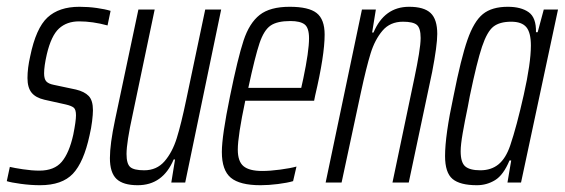

<svg xmlns="http://www.w3.org/2000/svg" viewBox="-35 -538 1665 566"><path d="M-15 -4 -6 -46Q6 -43 32.5 -39Q59 -35 81 -35Q125 -35 147 -61Q169 -87 181 -141Q189 -181 189 -198Q189 -215 182.5 -220.5Q176 -226 159 -230L96 -244Q70 -250 58 -265Q46 -280 46 -308Q46 -337 54 -372Q71 -455 105 -486.5Q139 -518 199 -518Q225 -518 250 -514.5Q275 -511 291 -506L282 -463Q238 -475 198 -475Q162 -475 139 -454Q116 -433 103 -378Q95 -343 95 -322Q95 -305 101.5 -298Q108 -291 123 -288L189 -274Q214 -268 226.5 -255Q239 -242 239 -213Q239 -201 236.5 -180.5Q234 -160 229 -139Q212 -60 180 -26Q148 8 83 8Q56 8 26.5 4Q-3 0 -15 -4Z M289 -72Q289 -113 304 -184L373 -510H421L356 -200Q338 -118 338 -84Q338 -55 349 -45.5Q360 -36 390 -36Q427 -36 450 -62.5Q473 -89 486 -130.5Q499 -172 514 -244L570 -510H617L511 0H470L481 -68H477Q445 8 371 8Q328 8 308.5 -10.5Q289 -29 289 -72Z M619 -90Q619 -137 643 -254Q666 -367 683 -418.5Q700 -470 730.5 -494Q761 -518 819 -518Q875 -518 898.5 -499.5Q922 -481 922 -436Q922 -375 894 -256L891 -241H688Q666 -137 666 -97Q666 -62 683 -48Q700 -34 738 -34Q761 -34 791 -38Q821 -42 839 -47L829 -4Q812 1 784.5 4.5Q757 8 733 8Q672 8 645.5 -14Q619 -36 619 -90ZM853 -279 859 -306Q876 -387 876 -425Q876 -456 863 -466Q850 -476 821 -476Q782 -476 762.5 -462.5Q743 -449 730 -410.5Q717 -372 697 -279Z M1032 -510H1073L1062 -442H1066Q1098 -518 1171 -518Q1215 -518 1234.5 -499.5Q1254 -481 1254 -438Q1254 -404 1239 -326L1170 0H1122L1187 -310Q1195 -348 1200 -378.5Q1205 -409 1205 -426Q1205 -455 1194 -464.5Q1183 -474 1153 -474Q1115 -474 1092.5 -447.5Q1070 -421 1057.5 -380.5Q1045 -340 1029 -266L972 0H925Z M1277 -78Q1277 -139 1302 -255Q1324 -366 1343 -420.5Q1362 -475 1388.5 -496.5Q1415 -518 1462 -518Q1501 -518 1523.5 -502Q1546 -486 1545 -443H1550L1568 -510H1610L1501 0H1461L1472 -65H1467Q1449 -22 1424.5 -7Q1400 8 1371 8Q1321 8 1299 -10.5Q1277 -29 1277 -78ZM1469 -109Q1488 -165 1509 -258.5Q1530 -352 1530 -404Q1530 -442 1516.5 -458Q1503 -474 1472 -474Q1438 -474 1419.5 -459.5Q1401 -445 1386 -400.5Q1371 -356 1350 -255L1344 -223Q1335 -180 1329 -145.5Q1323 -111 1323 -92Q1323 -59 1336.5 -47.5Q1350 -36 1381 -36Q1413 -36 1434.5 -53.5Q1456 -71 1469 -109Z"/></svg>

Font: Saira Ultra Condensed Light
Style: Italic
Weight: 300
Width: 1
Italic angle: -12°
Designer: Hector Gatti with collaboration of the Omnibus-Type team
Foundry: Omnibus-Type
Version: Version 1.001; ttfautohint (v1.8)